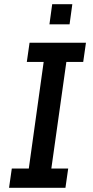

<svg xmlns="http://www.w3.org/2000/svg" viewBox="-20 -888 438 908"><path d="M22.8 0 35.8 -91H116.2L186.5 -595H106.8L119.8 -686H386.5L373.5 -595H293.8L222.8 -91H302.5L289.5 0ZM213.8 -772.8 226.8 -868H322L309 -772.8Z"/></svg>

Font: Chivo Medium
Style: Italic
Weight: 500
Italic angle: -8.05°
Designer: Hector Gatti
Foundry: Omnibus-Type
Version: Version 2.002